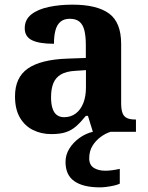

<svg xmlns="http://www.w3.org/2000/svg" viewBox="-20 -569 640 829"><path d="M201.5 10Q158.1 10 122.3 -7.8Q86.5 -25.6 65.6 -61.8Q44.8 -98 44.8 -153.1Q44.8 -234.6 100.3 -273.2Q155.9 -311.7 269 -315.8L350.6 -318.8V-374.2Q350.6 -410.7 344.8 -435.9Q339.1 -461.1 324.1 -474.5Q309 -487.9 281.5 -487.9Q256.1 -487.9 241 -475Q226 -462.2 219.5 -438.3Q213 -414.4 213 -380Q149.5 -380 118.1 -395.4Q86.8 -410.8 86.8 -446.9Q86.8 -484.1 114.8 -506.4Q142.9 -528.7 189.8 -538.8Q236.8 -548.9 292.9 -548.9Q398.2 -548.9 450.7 -510.8Q503.1 -472.6 503.1 -379.1V-123.9Q503.1 -96.4 508.9 -81.1Q514.6 -65.8 528 -59.4Q541.4 -53 563.4 -53H567V0H380.9L359.7 -68.6H350.6Q329 -41.8 309.3 -24.3Q289.6 -6.9 264.8 1.6Q240 10 201.5 10ZM256.9 -63Q285.8 -63 306.9 -78.9Q328 -94.7 339.6 -123.6Q351.1 -152.5 351.1 -191V-266.2L306.2 -263.2Q266.1 -261.2 243.2 -247.6Q220.2 -234.1 210.3 -209.6Q200.4 -185.1 200.4 -149.1Q200.4 -121 206.5 -101.6Q212.6 -82.3 225.2 -72.7Q237.9 -63 256.9 -63ZM412.1 240Q339.4 240 301.2 213.5Q262.9 187 262.9 130Q262.9 99 279.9 72Q296.9 45 323.9 26Q350.9 7 380.9 0H458.2Q437.2 6 415.7 21.5Q394.2 37 379.7 60Q365.2 83 365.2 115Q365.2 142.8 384.7 155.5Q404.2 168.1 434.2 168.1Q448.2 168.1 463.7 166.1Q479.2 164.1 497.2 160.1V224Q487.2 229 471.2 232.5Q455.2 236 439.2 238Q423.1 240 412.1 240Z"/></svg>

Font: Noto Serif Lao
Style: Regular
Weight: 400
Designer: Monotype Design Team
Foundry: Monotype Imaging Inc.
Version: Version 2.003